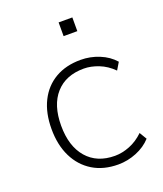

<svg xmlns="http://www.w3.org/2000/svg" viewBox="-130 -774 738 868"><g transform="rotate(-20 238.5 -340.0)"><path d="M290 8Q219 8 167.5 -23.5Q116 -55 88 -112Q60 -169 60 -246Q60 -323 88 -379Q116 -435 167.5 -465Q219 -495 290 -495Q336 -495 379 -477.5Q422 -460 450 -428L429 -393Q398 -424 361 -438.5Q324 -453 290 -453Q203 -453 154.5 -398.5Q106 -344 106 -245Q106 -146 154.5 -90Q203 -34 289 -34Q324 -34 360.5 -48.5Q397 -63 428 -93L449 -58Q421 -27 378 -9.5Q335 8 290 8ZM255 -622V-688H321V-622Z"/></g></svg>

Font: Nunito Sans 10pt ExtraLight
Style: Regular
Weight: 250
Designer: Vernon Adams
Foundry: Vernon Adams
Version: Version 3.101;gftools[0.9.27]